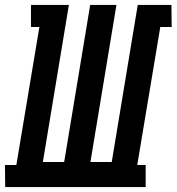

<svg xmlns="http://www.w3.org/2000/svg" viewBox="-52 -755 713 775"><path d="M-31 0 -32 -89H14L107 -646H73V-735H226L121 -101H207L312 -735H418L313 -101H399L504 -735H640L641 -646H595L502 -89H536V0Z"/></svg>

Font: Iosevka HT Extended
Style: Bold Italic
Weight: 700
Width: 7
Italic angle: -9°
Monospace: yes
Designer: Belleve Invis
Foundry: Belleve Invis
Version: Version 32.3.0; ttfautohint (v1.8.4)